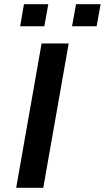

<svg xmlns="http://www.w3.org/2000/svg" viewBox="-20 -894 499 914"><path d="M57 0 178 -687H307L186 0ZM76 -769 94 -874H210L191 -769ZM323 -769 342 -874H459L440 -769Z"/></svg>

Font: Archivo Expanded Medium
Style: Italic
Weight: 500
Width: 7
Italic angle: -10°
Designer: Hector Gatti
Foundry: Omnibus-Type
Version: Version 2.001